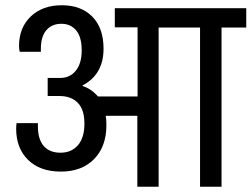

<svg xmlns="http://www.w3.org/2000/svg" viewBox="-20 -712 960 733"><path d="M920.1 -606.9H825.8V0.9H743.7V-606.9H585.6V0.9H504.3V-269.8H383.6Q386.2 -258 386.2 -234.1Q386.2 -152.5 339.3 -104.7Q292.4 -56.9 212.4 -56.9Q132.5 -56.9 87.1 -101.7Q41.7 -146.4 41.7 -220.7Q41.7 -233.3 43.4 -242H124.7V-229.4Q124.7 -180.7 146.8 -154.9Q169 -129 210.9 -129Q252.8 -129 277.6 -157.7Q302.3 -186.4 302.3 -240Q302.3 -293.7 276.9 -319.5Q251.5 -345.4 208.1 -345.4H162V-414.4H209.8Q246.7 -414.4 269.3 -442Q291.9 -469.6 291.9 -520Q291.9 -570.4 270.9 -595.8Q249.8 -621.2 214.2 -621.2Q178.5 -621.2 157.3 -597.1Q136 -573 136 -524.8V-514.3H55.2Q52.6 -527.4 52.6 -535.6Q52.6 -606.4 97.5 -649.2Q142.5 -692 215.9 -692Q289.3 -692 332.3 -648.6Q375.3 -605.1 375.3 -526.5Q375.3 -427.5 295.4 -386.2V-383.6Q328.4 -373.2 354 -343.6H505.2V-607.7H418.3V-680.7H920.1Z"/></svg>

Font: Puralecka Narrow
Style: Regular
Weight: 400
Designer: Hector Gatti, Marcela Romero, Pablo Cosgaya and Nicolas Silva
Version: Version 1.004;PS 001.004;hotconv 1.0.70;makeotf.lib2.5.58329